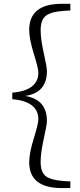

<svg xmlns="http://www.w3.org/2000/svg" viewBox="-20 -793 412 985"><path d="M340.8 -739.3 306.6 -737.3Q239.3 -732.4 213.9 -710.9Q188.5 -689.5 188.5 -638.7Q188.5 -591.8 204.6 -520.5Q220.7 -449.2 220.7 -427.7Q220.7 -317.4 109.4 -300.8Q220.7 -282.2 220.7 -172.9Q220.7 -152.3 204.6 -81.1Q188.5 -9.8 188.5 38.1Q188.5 88.9 213.9 109.9Q239.3 130.9 306.6 135.7L340.8 137.7V171.9H296.9Q129.9 171.9 129.9 39.1Q129.9 -7.8 153.3 -83Q176.8 -158.2 176.8 -180.7Q176.8 -272.5 43 -284.2V-317.4Q176.8 -329.1 176.8 -420.9Q176.8 -442.4 153.3 -517.6Q129.9 -592.8 129.9 -639.6Q129.9 -773.4 296.9 -773.4H340.8Z"/></svg>

Font: GenYoMin TW TTF Light
Style: Regular
Weight: 300
Version: Version 1.300